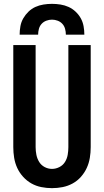

<svg xmlns="http://www.w3.org/2000/svg" viewBox="-20 -969 540 997"><path d="M250 8Q278 8 305.5 2.5Q333 -3 357.5 -16.5Q382 -30 400.5 -51Q419 -72 430.5 -97Q442 -122 446.5 -149.5Q451 -177 451 -205V-735H335V-205Q335 -185 331.5 -165Q328 -145 317.5 -128Q307 -111 288.5 -101.5Q270 -92 250 -92Q230 -92 212 -101.5Q194 -111 183.5 -128Q173 -145 169 -165Q165 -185 165 -205V-735H49V-205Q49 -177 53.5 -149.5Q58 -122 69.5 -97Q81 -72 100 -51Q119 -30 143 -16.5Q167 -3 194.5 2.5Q222 8 250 8ZM82 -789H178Q178 -804 182 -819Q186 -834 196 -845Q206 -856 220.5 -861.5Q235 -867 250 -867Q265 -867 279.5 -861.5Q294 -856 304 -845Q314 -834 318 -819Q322 -804 322 -789H418Q418 -811 414 -833Q410 -855 399.5 -874Q389 -893 372.5 -908.5Q356 -924 336 -933Q316 -942 294 -945.5Q272 -949 250 -949Q228 -949 206 -945.5Q184 -942 164 -933Q144 -924 128 -908.5Q112 -893 101 -874Q90 -855 86 -833Q82 -811 82 -789Z"/></svg>

Font: Iosevka SS09
Style: Bold
Weight: 700
Monospace: yes
Designer: Belleve Invis
Foundry: Belleve Invis
Version: Version 5.2.1; ttfautohint (v1.8.3)